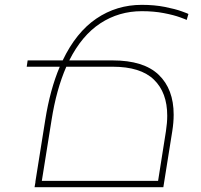

<svg xmlns="http://www.w3.org/2000/svg" viewBox="-20 -780 839 800"><path d="M268.6 -528.3H449.2Q578.6 -528.3 641.1 -468.5Q703.6 -408.7 703.6 -302.2Q703.6 -269.5 697.8 -233.4L660.6 0H124L127.9 -22.5H127.4L168.5 -279.8Q188.5 -406.7 229 -502H91.3L95.2 -528.3H241.2Q296.9 -645 381.3 -702.4Q465.8 -759.8 570.8 -759.8Q623.5 -759.8 666.7 -751.2Q710 -742.7 737.5 -732.7Q765.1 -722.7 765.1 -721.7L757.8 -696.8Q757.8 -697.8 731.2 -707.5Q704.6 -717.3 663.1 -725.3Q621.6 -733.4 570.8 -733.4Q475.6 -733.4 398.2 -682.9Q320.8 -632.3 268.6 -528.3ZM256.3 -502Q214.8 -407.2 194.8 -279.8L154.3 -26.4H638.7L671.4 -233.4Q676.8 -268.6 676.8 -297.9Q676.8 -394.5 621.3 -448.2Q565.9 -502 449.2 -502Z"/></svg>

Font: Mardoto Thin
Style: Italic
Weight: 250
Italic angle: -12°
Designer: Christian Robertson, Vahan Hovhannisyan
Foundry: Google
Version: Version 1.000